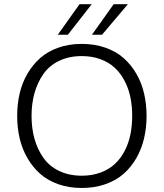

<svg xmlns="http://www.w3.org/2000/svg" viewBox="-20 -912 801 939"><path d="M262.7 -742.2 369.1 -891.6H428.7L312 -742.2ZM429.7 -742.2 536.1 -891.6H605.5L479 -742.2ZM379.9 -697.3Q443.4 -697.3 495.8 -678.7Q548.3 -660.2 585.2 -627.4Q622.1 -594.7 647.5 -550.3Q672.9 -505.9 684.8 -454.1Q696.8 -402.3 696.8 -345.2Q696.8 -288.1 684.8 -236.3Q672.9 -184.6 647.5 -139.9Q622.1 -95.2 585.2 -62.5Q548.3 -29.8 495.6 -11.2Q442.9 7.3 379.9 7.3Q316.9 7.3 264.6 -11.2Q212.4 -29.8 175.8 -62.5Q139.2 -95.2 113.5 -139.9Q87.9 -184.6 75.9 -236.3Q64 -288.1 64 -345.2Q64 -402.3 75.9 -454.1Q87.9 -505.9 113.5 -550.3Q139.2 -594.7 175.8 -627.4Q212.4 -660.2 264.6 -678.7Q316.9 -697.3 379.9 -697.3ZM379.9 -52.7Q430.7 -52.7 471.9 -68.1Q513.2 -83.5 541.7 -110.1Q570.3 -136.7 589.6 -173.8Q608.9 -210.9 617.7 -253.9Q626.5 -296.9 626.5 -345.2Q626.5 -393.6 617.7 -436.3Q608.9 -479 589.6 -516.1Q570.3 -553.2 541.7 -580.1Q513.2 -606.9 471.9 -622.3Q430.7 -637.7 379.9 -637.7Q317.4 -637.7 269.3 -614.5Q221.2 -591.3 192.4 -550.3Q163.6 -509.3 148.9 -457.5Q134.3 -405.8 134.3 -345.2Q134.3 -284.2 148.9 -232.4Q163.6 -180.7 192.4 -139.9Q221.2 -99.1 269.3 -75.9Q317.4 -52.7 379.9 -52.7Z"/></svg>

Font: HK Grotesk Legacy
Style: Regular
Weight: 400
Designer: Alfredo Marco Pradil
Foundry: Hanken Design Co.
Version: Version 2.022;PS 002.022;hotconv 1.0.88;makeotf.lib2.5.64775